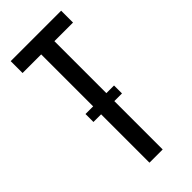

<svg xmlns="http://www.w3.org/2000/svg" viewBox="-253 -852 904 904"><g transform="rotate(-45 199.0 -400.0)"><path d="M155 0V-322H104V-375H155V-721H31V-800H367V-721H243V-375H294V-322H243V0Z"/></g></svg>

Font: Big Shoulders Text Medium
Style: Regular
Weight: 500
Designer: Patric King
Foundry: XO Type Co
Version: Version 1.000; ttfautohint (v1.8.2)